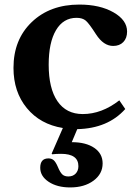

<svg xmlns="http://www.w3.org/2000/svg" viewBox="-20 -560 604 840"><path d="M502 -121 528 -83Q452 2 318 5L294 62Q356 62 392.5 87Q429 112 429 155Q429 201 389 230.5Q349 260 287 260Q230 260 193 235.5Q156 211 156 174Q156 133 192 133Q206 133 215 141Q224 149 233 170Q243 194 252.5 203Q262 212 279 212Q299 212 311 199.5Q323 187 323 167Q323 113 247 113Q226 113 208 115L206 112L255 0Q156 -16 97.5 -87Q39 -158 39 -263Q39 -387 119 -463.5Q199 -540 327 -540Q417 -540 476.5 -506Q536 -472 536 -422Q536 -393 519.5 -376Q503 -359 475 -359Q433 -359 400 -410Q370 -457 355.5 -469.5Q341 -482 315 -482Q257 -482 225 -428Q193 -374 193 -277Q193 -173 231.5 -117Q270 -61 342 -61Q425 -61 502 -121Z"/></svg>

Font: Libre Baskerville
Style: Bold
Weight: 700
Designer: Pablo Impallari, Rodrigo Fuenzalida
Foundry: Pablo Impallari, Rodrigo Fuenzalida
Version: Version 1.000